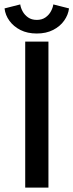

<svg xmlns="http://www.w3.org/2000/svg" viewBox="-56 -848 332 868"><path d="M58 -660H163V0H58ZM110.5 -696.5Q68 -696.5 36.8 -712.2Q5.5 -728 -13.2 -753.8Q-32 -779.5 -35.5 -810L35.5 -828Q37.5 -813 46.2 -796.8Q55 -780.5 71 -769.2Q87 -758 110.5 -758Q133.5 -758 149.5 -769.2Q165.5 -780.5 174.2 -796.8Q183 -813 185 -828L256 -810Q252.5 -781 234.2 -755Q216 -729 184.5 -712.8Q153 -696.5 110.5 -696.5Z"/></svg>

Font: League Spartan Thin Medium
Style: Regular
Weight: 500
Version: Version 2.002